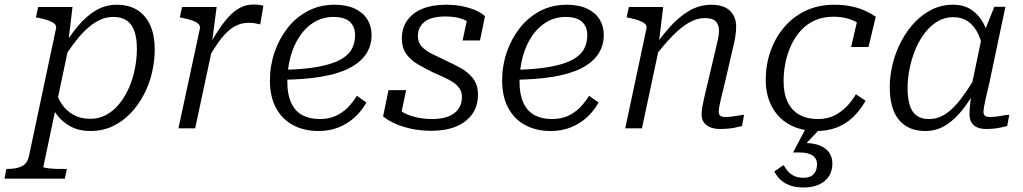

<svg xmlns="http://www.w3.org/2000/svg" viewBox="-92 -568 4531 850"><path d="M-72 223 -64 180H-61Q-22 180 3 169Q28 158 36 124L156 -442Q159 -454 149.5 -462.5Q140 -471 122 -477.5Q104 -484 78 -489L67 -491L77 -537H229L210 -378L216 -380L100 170Q99 173 106.5 174.5Q114 176 126 177.5Q138 179 151.5 179.5Q165 180 178 180H204L195 223ZM119 -141 151 -179Q161 -137 182 -106.5Q203 -76 234.5 -59Q266 -42 308 -42Q348 -42 380.5 -60.5Q413 -79 438 -110.5Q463 -142 480 -181.5Q497 -221 505.5 -265.5Q514 -310 514 -352Q514 -397 503.5 -428.5Q493 -460 470 -476.5Q447 -493 411 -493Q370 -493 334 -471.5Q298 -450 263.5 -410.5Q229 -371 192 -314L179 -346Q215 -407 252.5 -452Q290 -497 332.5 -522Q375 -547 424 -547Q480 -547 517.5 -522.5Q555 -498 574 -454Q593 -410 593 -350Q593 -299 581 -247Q569 -195 544.5 -148.5Q520 -102 485.5 -66Q451 -30 406.5 -9Q362 12 308 12Q259 12 221.5 -7.5Q184 -27 158.5 -61.5Q133 -96 119 -141Z M698 0H772L852 -374L846 -375L867 -537H714L704 -491L715 -489Q740 -484 758.5 -477.5Q777 -471 786 -462.5Q795 -454 793 -442ZM1074 -542Q1071 -544 1058.5 -546Q1046 -548 1030 -548Q997 -548 969.5 -533Q942 -518 917 -490Q892 -462 867 -422Q842 -382 813 -331L829 -308Q852 -348 873 -378Q894 -408 915 -427.5Q936 -447 959 -457Q982 -467 1009 -467Q1024 -467 1036.5 -465Q1049 -463 1060 -460Z M1319 12Q1254 12 1205.5 -14Q1157 -40 1130 -90Q1103 -140 1103 -211Q1103 -277 1123.5 -337Q1144 -397 1181.5 -444.5Q1219 -492 1271.5 -519.5Q1324 -547 1389 -547Q1443 -547 1479.5 -529.5Q1516 -512 1534.5 -482Q1553 -452 1553 -413Q1553 -365 1528 -328Q1503 -291 1454 -266Q1405 -241 1331 -228.5Q1257 -216 1159 -215L1165 -259Q1253 -261 1314 -272Q1375 -283 1411.5 -302Q1448 -321 1464 -348.5Q1480 -376 1480 -412Q1480 -438 1469 -456.5Q1458 -475 1437 -484Q1416 -493 1384 -493Q1338 -493 1300 -470.5Q1262 -448 1235 -408Q1208 -368 1194 -316Q1180 -264 1180 -205Q1180 -150 1197 -113Q1214 -76 1246 -58.5Q1278 -41 1323 -41Q1364 -41 1394.5 -55Q1425 -69 1448 -92.5Q1471 -116 1488 -144L1530 -114Q1508 -75 1476.5 -47Q1445 -19 1405.5 -3.5Q1366 12 1319 12Z M1819 11Q1770 11 1728.5 2Q1687 -7 1655.5 -21.5Q1624 -36 1604 -53L1628 -169H1706L1678 -36Q1663 -44 1657 -53.5Q1651 -63 1652 -74.5Q1653 -86 1657 -98Q1672 -81 1697 -68Q1722 -55 1754 -48Q1786 -41 1822 -41Q1859 -41 1888.5 -51Q1918 -61 1935.5 -83Q1953 -105 1953 -138Q1953 -160 1942.5 -176Q1932 -192 1913.5 -204Q1895 -216 1872 -226.5Q1849 -237 1824 -248Q1790 -265 1758.5 -283Q1727 -301 1707 -328.5Q1687 -356 1687 -398Q1687 -443 1710 -476.5Q1733 -510 1776.5 -528.5Q1820 -547 1883 -547Q1926 -547 1961 -539Q1996 -531 2020 -519.5Q2044 -508 2055 -496L2033 -389H1956L1978 -492Q1986 -491 1994 -484.5Q2002 -478 2006.5 -467.5Q2011 -457 2010 -444Q1998 -460 1980 -471.5Q1962 -483 1937 -489Q1912 -495 1880 -495Q1816 -495 1787 -471Q1758 -447 1758 -409Q1758 -381 1774 -363Q1790 -345 1817.5 -331Q1845 -317 1877 -302Q1913 -286 1946.5 -267.5Q1980 -249 2002 -221Q2024 -193 2024 -149Q2024 -98 1998 -62Q1972 -26 1926 -7.5Q1880 11 1819 11Z M2347 12Q2282 12 2233.5 -14Q2185 -40 2158 -90Q2131 -140 2131 -211Q2131 -277 2151.5 -337Q2172 -397 2209.5 -444.5Q2247 -492 2299.5 -519.5Q2352 -547 2417 -547Q2471 -547 2507.5 -529.5Q2544 -512 2562.5 -482Q2581 -452 2581 -413Q2581 -365 2556 -328Q2531 -291 2482 -266Q2433 -241 2359 -228.5Q2285 -216 2187 -215L2193 -259Q2281 -261 2342 -272Q2403 -283 2439.5 -302Q2476 -321 2492 -348.5Q2508 -376 2508 -412Q2508 -438 2497 -456.5Q2486 -475 2465 -484Q2444 -493 2412 -493Q2366 -493 2328 -470.5Q2290 -448 2263 -408Q2236 -368 2222 -316Q2208 -264 2208 -205Q2208 -150 2225 -113Q2242 -76 2274 -58.5Q2306 -41 2351 -41Q2392 -41 2422.5 -55Q2453 -69 2476 -92.5Q2499 -116 2516 -144L2558 -114Q2536 -75 2504.5 -47Q2473 -19 2433.5 -3.5Q2394 12 2347 12Z M2676 0H2750L2829 -371L2825 -381L2844 -537H2692L2682 -491L2693 -489Q2718 -484 2736 -477.5Q2754 -471 2763.5 -462.5Q2773 -454 2770 -442ZM3115 -193 3152 -352Q3159 -380 3163 -404.5Q3167 -429 3167 -450Q3167 -494 3139.5 -520.5Q3112 -547 3057 -547Q3006 -547 2960.5 -521Q2915 -495 2873.5 -448.5Q2832 -402 2791 -342L2804 -313Q2846 -369 2884 -408Q2922 -447 2957.5 -467.5Q2993 -488 3029 -488Q3062 -488 3076.5 -473.5Q3091 -459 3091 -433Q3091 -417 3087.5 -399Q3084 -381 3077 -353L3042 -205Q3032 -164 3026 -137.5Q3020 -111 3017 -93.5Q3014 -76 3014 -62Q3014 -40 3024.5 -25.5Q3035 -11 3053.5 -4Q3072 3 3097 3Q3114 3 3131 1.5Q3148 0 3164 -3.5Q3180 -7 3193 -10L3202 -60Q3192 -59 3178 -56.5Q3164 -54 3148.5 -52Q3133 -50 3117 -50Q3104 -50 3097 -55.5Q3090 -61 3090 -73Q3090 -82 3092.5 -96.5Q3095 -111 3100.5 -134.5Q3106 -158 3115 -193Z M3530 -41Q3572 -41 3603.5 -57.5Q3635 -74 3658.5 -99Q3682 -124 3697 -151L3740 -122Q3716 -79 3683.5 -48.5Q3651 -18 3611 -3Q3571 12 3524 12Q3474 12 3432.5 -3Q3391 -18 3361 -47.5Q3331 -77 3314.5 -119Q3298 -161 3298 -214Q3298 -281 3319 -341Q3340 -401 3379.5 -447.5Q3419 -494 3475 -520.5Q3531 -547 3601 -547Q3647 -547 3683 -538.5Q3719 -530 3744 -517.5Q3769 -505 3785 -494L3753 -360H3676L3705 -485Q3717 -482 3725 -476Q3733 -470 3737 -462Q3741 -454 3742 -446.5Q3743 -439 3741 -432Q3730 -449 3710.5 -463Q3691 -477 3662.5 -485.5Q3634 -494 3597 -494Q3552 -494 3516 -478Q3480 -462 3454 -433.5Q3428 -405 3411 -369Q3394 -333 3385.5 -291.5Q3377 -250 3377 -208Q3377 -154 3395 -116.5Q3413 -79 3447 -60Q3481 -41 3530 -41ZM3465 262Q3430 262 3404.5 252.5Q3379 243 3362.5 227Q3346 211 3336 191L3377 163Q3384 175 3394.5 188Q3405 201 3422 210Q3439 219 3466 219Q3496 219 3510.5 202.5Q3525 186 3525 160Q3525 143 3517 131.5Q3509 120 3491.5 113.5Q3474 107 3444 107H3419L3478 -5H3545L3465 80L3468 65Q3510 65 3538 76.5Q3566 88 3579.5 108.5Q3593 129 3593 156Q3593 190 3576.5 214Q3560 238 3531.5 250Q3503 262 3465 262Z M4292 -376 4263 -337Q4254 -386 4237 -420.5Q4220 -455 4193 -473.5Q4166 -492 4127 -492Q4090 -492 4059 -473.5Q4028 -455 4003 -423Q3978 -391 3961 -350Q3944 -309 3935 -265Q3926 -221 3926 -178Q3926 -135 3935 -104Q3944 -73 3965 -57Q3986 -41 4019 -41Q4060 -41 4093.5 -63Q4127 -85 4159.5 -127Q4192 -169 4228 -230L4243 -200Q4211 -137 4174.5 -89Q4138 -41 4096.5 -14.5Q4055 12 4005 12Q3952 12 3916.5 -11.5Q3881 -35 3864 -78Q3847 -121 3847 -181Q3847 -231 3859.5 -283Q3872 -335 3896.5 -382.5Q3921 -430 3955.5 -467Q3990 -504 4033 -525.5Q4076 -547 4127 -547Q4176 -547 4209 -524.5Q4242 -502 4262.5 -463.5Q4283 -425 4292 -376ZM4359 -538 4288 -201Q4279 -163 4273 -137Q4267 -111 4264.5 -95.5Q4262 -80 4262 -73Q4262 -61 4268.5 -55.5Q4275 -50 4289 -50Q4313 -50 4336 -54.5Q4359 -59 4376 -60L4367 -10Q4354 -7 4338.5 -3.5Q4323 0 4307 1.5Q4291 3 4273 3Q4251 3 4234.5 -4Q4218 -11 4209 -25.5Q4200 -40 4200 -62Q4200 -74 4202.5 -102.5Q4205 -131 4210 -165L4204 -163L4255 -406L4260 -413L4310 -538Z"/></svg>

Font: Roboto Serif Light
Style: Italic
Weight: 300
Italic angle: -10°
Version: Version 1.007